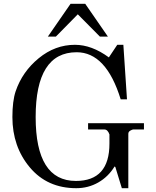

<svg xmlns="http://www.w3.org/2000/svg" viewBox="-20 -972 818 1007"><path d="M45 -358Q45 -442 62 -493Q97 -596 183 -666.5Q269 -737 373 -737Q461 -737 551 -671L595 -737H627L646 -451H613Q537 -698 382 -698Q167 -698 167 -358Q167 -23 378 -23Q554 -23 554 -219V-267Q545 -293 527 -293H442V-326H735V-293H679Q674 -293 663.5 -287Q653 -281 653 -270V15H619L585 -96L581 -99Q548 -45 495.5 -15Q443 15 380 15Q228 15 136.5 -94Q45 -203 45 -358ZM273 -780H231L350 -952H427L546 -780H504L388 -897Z"/></svg>

Font: Academico
Style: Regular
Weight: 400
Foundry: Steinberg Media Technologies GmbH
Version: Version 0.902